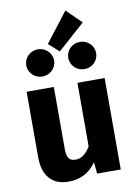

<svg xmlns="http://www.w3.org/2000/svg" viewBox="-103 -1015 778 1098"><g transform="rotate(-10 286.0 -466.5)"><path d="M224 -779 284 -725 442 -866 356 -950ZM162 -759C117 -759 81 -724 81 -680C81 -636 117 -601 162 -601C206 -601 243 -636 243 -680C243 -724 206 -759 162 -759ZM406 -759C361 -759 325 -724 325 -680C325 -636 361 -601 406 -601C451 -601 487 -636 487 -680C487 -724 451 -759 406 -759ZM510 -531H352V-162C328 -121 299 -100 266 -100C231 -100 215 -118 215 -170V-531H57V-150C57 -45 108 17 205 17C274 17 327 -11 366 -67L373 0H510Z"/></g></svg>

Font: Fira Sans
Style: Bold
Weight: 700
Designer: Carrois Corporate & Edenspiekermann AG
Foundry: Carrois Corporate GbR & Edenspiekermann AG
Version: Version 4.203